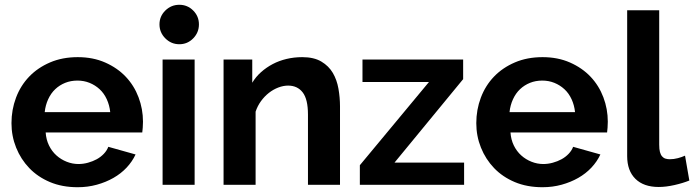

<svg xmlns="http://www.w3.org/2000/svg" viewBox="-20 -773 2903 803"><path d="M305 10Q240 10 189 -11.5Q138 -33 102.5 -70Q67 -107 47.5 -155.5Q28 -204 28 -258Q28 -314 47 -364.5Q66 -415 102 -452.5Q138 -490 189.5 -512Q241 -534 305 -534Q369 -534 420 -511.5Q471 -489 506 -452Q541 -415 559.5 -366Q578 -317 578 -264Q578 -251 577 -239Q576 -227 575 -219H171Q173 -189 185 -164.5Q197 -140 216 -123Q235 -106 259 -96.5Q283 -87 308 -87Q328 -87 348 -92.5Q368 -98 384.5 -107Q401 -116 414 -129.5Q427 -143 433 -159L547 -127Q533 -97 509.5 -72Q486 -47 454.5 -29Q423 -11 385 -0.5Q347 10 305 10ZM441 -304Q438 -333 426.5 -358Q415 -383 396.5 -400Q378 -417 354.5 -426.5Q331 -436 304 -436Q276 -436 252.5 -426.5Q229 -417 211 -400Q193 -383 181.5 -358Q170 -333 167 -304Z M660 0V-524H794V0ZM647 -671Q647 -705 671.5 -729Q696 -753 730 -753Q764 -753 788 -729Q812 -705 812 -671Q812 -637 788 -612.5Q764 -588 730 -588Q696 -588 671.5 -612.5Q647 -637 647 -671Z M1402 0H1268V-294Q1268 -358 1246 -386.5Q1224 -415 1185 -415Q1165 -415 1144 -407Q1123 -399 1104.5 -384.5Q1086 -370 1071.5 -350Q1057 -330 1049 -306V0H915V-524H1035V-427Q1050 -452 1072 -471.5Q1094 -491 1120.5 -505Q1147 -519 1178.5 -526.5Q1210 -534 1244 -534Q1293 -534 1324 -515.5Q1355 -497 1372 -468Q1389 -439 1395.5 -402Q1402 -365 1402 -328Z M1485 -82 1774 -430H1496V-524H1917V-442L1630 -93H1921V0H1485Z M2249 10Q2184 10 2133 -11.5Q2082 -33 2046.5 -70Q2011 -107 1991.5 -155.5Q1972 -204 1972 -258Q1972 -314 1991 -364.5Q2010 -415 2046 -452.5Q2082 -490 2133.5 -512Q2185 -534 2249 -534Q2313 -534 2364 -511.5Q2415 -489 2450 -452Q2485 -415 2503.5 -366Q2522 -317 2522 -264Q2522 -251 2521 -239Q2520 -227 2519 -219H2115Q2117 -189 2129 -164.5Q2141 -140 2160 -123Q2179 -106 2203 -96.5Q2227 -87 2252 -87Q2272 -87 2292 -92.5Q2312 -98 2328.5 -107Q2345 -116 2358 -129.5Q2371 -143 2377 -159L2491 -127Q2477 -97 2453.5 -72Q2430 -47 2398.5 -29Q2367 -11 2329 -0.5Q2291 10 2249 10ZM2385 -304Q2382 -333 2370.5 -358Q2359 -383 2340.5 -400Q2322 -417 2298.5 -426.5Q2275 -436 2248 -436Q2220 -436 2196.5 -426.5Q2173 -417 2155 -400Q2137 -383 2125.5 -358Q2114 -333 2111 -304Z M2603 -730H2737V-168Q2737 -149 2740 -137.5Q2743 -126 2749 -119Q2755 -112 2763.5 -109.5Q2772 -107 2781 -107Q2798 -107 2815 -111.5Q2832 -116 2845 -122L2863 -18Q2836 -7 2800.5 1Q2765 9 2735 9Q2672 9 2637.5 -25Q2603 -59 2603 -120Z"/></svg>

Font: Rising Sun
Style: Bold
Weight: 700
Designer: Matt McInerney, Pablo Impallari, Rodrigo Fuenzalida (Raleway font), Stephen Hutchings (Greek), Cristiano Sobral (main ch
Foundry: The Rising Sun Project Authors
Version: Version 4.327; ttfautohint (v1.8.4.7-5d5b-dirty)